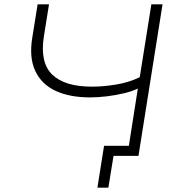

<svg xmlns="http://www.w3.org/2000/svg" viewBox="-20 -725 831 893"><path d="M484 148H433L464 -47H584L577 0H508ZM572 0 621 -313Q594 -300 556 -291Q518 -282 477 -277Q436 -272 399 -272Q304 -272 238.5 -302.5Q173 -333 144 -395Q115 -457 130 -549L155 -705H208L184 -555Q165 -434 223 -378Q281 -322 407 -322Q462 -322 521.5 -332Q581 -342 630 -366L684 -705H736L624 0Z"/></svg>

Font: Nunito Sans 7pt SemiExpanded ExtraLight
Style: Italic
Weight: 250
Width: 6
Italic angle: -9°
Designer: Vernon Adams
Foundry: Vernon Adams
Version: Version 3.101;gftools[0.9.27]